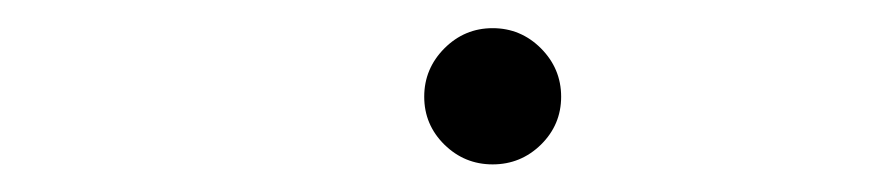

<svg xmlns="http://www.w3.org/2000/svg" viewBox="-20 -547 626 137"><path d="M331.5 -429.7Q311.5 -429.7 297.1 -443.8Q282.7 -458 282.7 -478Q282.7 -498 297.1 -512.5Q311.5 -526.9 331.5 -526.9Q351.6 -526.9 366 -512.5Q380.4 -498 380.4 -478Q380.4 -458 366 -443.8Q351.6 -429.7 331.5 -429.7Z"/></svg>

Font: Cascadia Mono ExtraLight
Style: Italic
Weight: 200
Italic angle: -10°
Monospace: yes
Designer: Aaron Bell
Foundry: Saja Typeworks
Version: Version 2404.023; ttfautohint (v1.8.4)